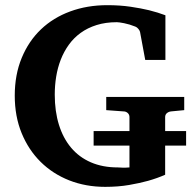

<svg xmlns="http://www.w3.org/2000/svg" viewBox="-20 -707 756 743"><path d="M642.1 -275.9Q632.8 -274.9 626 -269.3Q619.1 -263.7 619.1 -253.9V-199.7H700.2V-143.6H619.1V-30.8Q589.4 -17.6 553.2 -7.3Q522 1.5 479.7 8.8Q437.5 16.1 387.2 16.1Q312 16.1 248 -9Q184.1 -34.2 137.2 -80.6Q90.3 -127 63.7 -191.9Q37.1 -256.8 37.1 -336.9Q37.1 -418 64 -482.9Q90.8 -547.9 138.4 -593.3Q186 -638.7 251.7 -662.8Q317.4 -687 395 -687Q444.3 -687 485.4 -680.9Q526.4 -674.8 556.6 -667.5Q591.8 -658.7 620.1 -647.9V-475.1H542L522 -583Q521 -588.4 515.6 -595Q510.3 -601.6 503.9 -604Q480.5 -613.3 460.4 -617.2Q440.4 -621.1 432.1 -621.1Q388.7 -621.1 353.8 -610.1Q318.8 -599.1 292.2 -579.8Q265.6 -560.5 246.6 -534.2Q227.5 -507.8 215.3 -476.6Q203.1 -445.3 197.5 -410.9Q191.9 -376.5 191.9 -340.8Q191.9 -276.4 208 -224.4Q224.1 -172.4 255.1 -135.5Q286.1 -98.6 331.5 -78.9Q377 -59.1 436 -59.1Q442.9 -59.1 452.9 -58.3Q462.9 -57.6 481 -59.1V-143.6H342.3V-199.7H481V-253.9Q481 -263.7 474.1 -269.8Q467.3 -275.9 458 -275.9L391.1 -280.8V-332H692.9V-280.8Z"/></svg>

Font: Charis SIL Phon
Style: Bold
Weight: 700
Foundry: SIL International
Version: Version 5.000